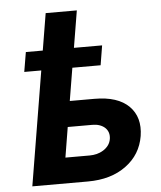

<svg xmlns="http://www.w3.org/2000/svg" viewBox="-55 -840 742 887"><g transform="rotate(-5 316.0 -396.0)"><path d="M146.7 -529.8H67.8L83.1 -620.7H161.6L190 -791.9H334.5L306.1 -620.7H436.8L421.9 -529.8H290.8L265.6 -377.8H380Q487.9 -377.8 539.8 -326Q591.3 -274.5 577.8 -188.2Q563.6 -102.6 494.3 -51.8Q424.4 0 316.4 0H58.9ZM222.7 -119H335.9Q351.9 -119 368.3 -123Q384.6 -127.1 398.4 -135.7Q412.3 -144.2 422.1 -157Q431.8 -169.7 434.7 -187.1Q437.1 -203.1 432.9 -216.3Q428.6 -229.4 418.7 -238.8Q408.7 -248.2 393.8 -253.6Q378.9 -258.9 360.1 -258.9H245.7Z"/></g></svg>

Font: Inter P
Style: Bold Italic
Weight: 700
Italic angle: 9.39999°
Designer: Rasmus Andersson
Foundry: rsms
Version: Version 3.018;git-588b23468